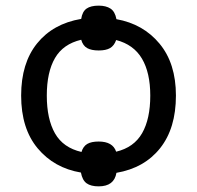

<svg xmlns="http://www.w3.org/2000/svg" viewBox="-20 -608 699 681"><path d="M604 -269Q604 -153 548 -82.5Q492 -12 393 5Q385 53 330 53Q302 53 287 42Q272 31 267 4Q172 -12 113.5 -82Q55 -152 55 -269Q55 -384 111.5 -454Q168 -524 268 -541Q272 -567 287 -577.5Q302 -588 330 -588Q356 -588 372 -577.5Q388 -567 393 -540Q488 -523 546 -453Q604 -383 604 -269ZM513 -269Q513 -350 483.5 -400Q454 -450 392 -466Q385 -446 370.5 -437.5Q356 -429 330 -429Q304 -429 289 -437.5Q274 -446 268 -467Q204 -452 175 -402Q146 -352 146 -269Q146 -186 175 -135Q204 -84 269 -69Q275 -89 289.5 -97.5Q304 -106 330 -106Q380 -106 392 -70Q455 -85 484 -135.5Q513 -186 513 -269Z"/></svg>

Font: Apis
Style: Regular
Weight: 400
Designer: Monotype Design Team
Foundry: Monotype Imaging Inc.
Version: Version 2.000; build 0001